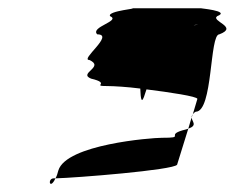

<svg xmlns="http://www.w3.org/2000/svg" viewBox="-20 -697 567 464"><path d="M196 -552C234 -535 168 -520 200 -507C251 -495 198 -489 240 -489C255 -489 288 -487 319 -483C320 -457 322 -442 331 -472L334 -481C390 -474 457 -464 457 -458L446 -421C448 -423 449 -425 453 -427C495 -427 486 -614 510 -614C558 -632 488 -646 505 -658C539 -671 459 -677 467 -677H297C322 -677 238 -671 246 -658C273 -646 197 -632 215 -614C258 -614 172 -552 196 -552ZM110 -266C94 -266 100 -236 114 -266ZM114 -266C161 -267 400 -286 408 -299L435 -386C432 -385 426 -383 421 -382C380 -370 430 -364 371 -364C346 -364 140 -348 121 -285C119 -277 117 -271 114 -266ZM448 -636C450 -637 453 -637 455 -637C461 -637 457 -637 448 -636ZM435 -386C458 -394 444 -403 443 -413ZM443 -413 446 -421C444 -418 443 -416 443 -413Z"/></svg>

Font: bitstorm
Style: sucnobl
Weight: 400
Version: Version 0.2